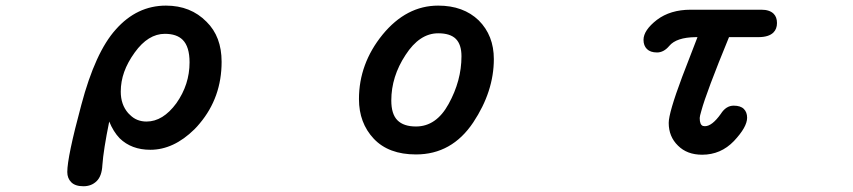

<svg xmlns="http://www.w3.org/2000/svg" viewBox="-20 -518 3040 684"><path d="M219.7 94.7Q219.7 41 269.5 -143.6Q319.3 -332 392.6 -413.1Q467.8 -498 571.3 -498Q659.2 -498 715.8 -440.4Q769.5 -387.7 769.5 -297.9Q769.5 -170.9 691.4 -78.1Q683.6 -68.4 672.9 -57.6Q598.6 15.6 515.6 15.6Q448.2 15.6 406.2 -25.4Q383.8 -48.8 369.1 -85Q348.6 15.6 344.7 70.3Q342.8 109.4 324.2 127.4Q305.7 145.5 277.3 145.5Q248 145.5 233.9 131.3Q219.7 117.2 219.7 94.7ZM655.3 -295.9Q655.3 -351.6 630.9 -376Q609.4 -397.5 567.4 -397.5Q507.8 -397.5 460 -331.1Q434.6 -295.9 422.4 -261.7Q410.2 -227.5 410.2 -191.4Q410.2 -145.5 436.5 -115.2Q440.4 -111.3 443.4 -108.4Q466.8 -85 502 -85Q560.5 -85 608.4 -150.4Q655.3 -216.8 655.3 -295.9Z M1258.8 -165Q1258.8 -291 1342.8 -394.5Q1427.7 -498 1541 -498Q1630.9 -498 1685.5 -445.3Q1739.3 -391.6 1739.3 -307.6Q1739.3 -192.4 1666 -82Q1589.8 32.2 1461.9 32.2Q1364.3 32.2 1311.5 -23.9Q1258.8 -80.1 1258.8 -165ZM1624 -317.4Q1624 -359.4 1604 -379.4Q1584 -399.4 1541 -399.4Q1474.6 -399.4 1424.8 -322.3Q1374 -245.1 1374 -160.2Q1374 -111.3 1396 -89.4Q1418 -67.4 1461.9 -67.4Q1534.2 -67.4 1578.1 -147.5Q1624 -230.5 1624 -317.4Z M2593.8 -141.6Q2618.2 -141.6 2629.9 -129.9Q2641.6 -118.2 2641.6 -98.6Q2641.6 -65.4 2594.7 -15.6Q2547.9 33.2 2481.4 33.2Q2427.7 33.2 2395.5 1Q2362.3 -31.2 2362.3 -80.1Q2362.3 -116.2 2410.2 -244.1L2464.8 -385.7H2458Q2389.6 -384.8 2364.3 -354.5Q2344.7 -331.1 2320.8 -331.1Q2296.9 -331.1 2284.7 -343.3Q2272.5 -355.5 2272.5 -376Q2272.5 -410.2 2320.3 -447.3Q2368.2 -483.4 2440.4 -483.4H2692.4Q2721.7 -483.4 2736.3 -468.8Q2748 -457 2748 -436Q2748 -415 2735.4 -402.3Q2718.8 -385.7 2681.6 -385.7H2577.1Q2496.1 -188.5 2478.5 -123Q2472.7 -103.5 2472.7 -97.7Q2472.7 -73.2 2484.4 -69.3Q2487.3 -68.4 2491.2 -68.4Q2516.6 -68.4 2547.9 -112.3Q2566.4 -141.6 2593.8 -141.6Z"/></svg>

Font: FakePearl
Style: SemiBold
Weight: 400
Version: Version 1.2